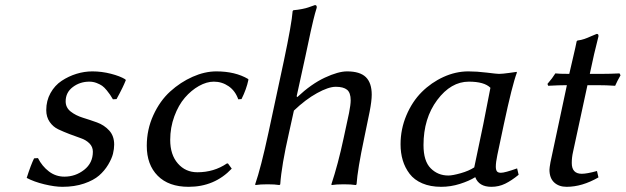

<svg xmlns="http://www.w3.org/2000/svg" viewBox="-20 -718 2437 748"><path d="M112.8 -101.1 127.9 -102.1Q144 -70.3 170.7 -50Q197.3 -29.8 231 -29.8Q273.9 -29.8 307.9 -56.4Q341.8 -83 341.8 -127Q341.8 -146 328.4 -159.4Q314.9 -172.9 294.7 -179.7Q274.4 -186.5 251 -195.6Q227.5 -204.6 207.3 -214.1Q187 -223.6 173.6 -242.9Q160.2 -262.2 160.2 -289.1Q160.2 -325.7 176.8 -355.5Q193.4 -385.3 220.2 -403.1Q247.1 -420.9 277.8 -430.4Q308.6 -439.9 339.8 -439.9Q376 -439.9 411.9 -430.7Q447.8 -421.4 467.8 -409.2L470.2 -405.8Q463.9 -390.1 457 -376Q450.2 -361.8 446 -354.2Q441.9 -346.7 438.2 -339.8Q434.6 -333 434.1 -332L419.9 -331.1Q412.6 -343.3 408.9 -348.9Q405.3 -354.5 395.8 -366.2Q386.2 -377.9 377.9 -383.8Q369.6 -389.6 356.2 -394.8Q342.8 -399.9 328.1 -399.9Q291.5 -399.9 263.7 -378.9Q235.8 -357.9 235.8 -323.2Q235.8 -298.8 255.4 -283.4Q274.9 -268.1 302.5 -259.5Q330.1 -251 357.9 -241Q385.7 -231 405.3 -209.7Q424.8 -188.5 424.8 -154.8Q424.8 -138.2 420.2 -119.1Q415.5 -100.1 401.4 -76.4Q387.2 -52.7 366 -34.2Q344.7 -15.6 307.6 -2.9Q270.5 9.8 223.1 9.8Q193.4 9.8 152.8 0Q112.3 -9.8 84 -24.9Q100.6 -76.7 112.8 -101.1Z M813 -399.9Q785.2 -399.9 755.1 -383.1Q725.1 -366.2 700.2 -337.4Q675.3 -308.6 659.2 -264.9Q643.1 -221.2 643.1 -172.9Q643.1 -115.2 672.9 -81.1Q702.6 -46.9 749 -46.9Q813.5 -46.9 863.8 -81.1H868.2L882.8 -61Q815.9 9.8 714.8 9.8Q637.2 9.8 594.5 -33.2Q551.8 -76.2 551.8 -149.9Q551.8 -213.4 577.4 -269.3Q603 -325.2 643.1 -361.6Q683.1 -397.9 730.5 -418.9Q777.8 -439.9 822.8 -439.9Q896.5 -439.9 946.8 -410.2L947.8 -407.2Q940.4 -371.1 920.9 -332L908.2 -331.1Q896.5 -364.3 870.6 -382.1Q844.7 -399.9 813 -399.9Z M1025.9 -201.2 1085.9 -481Q1116.7 -627 1120.1 -674.8L1123 -678.2Q1141.1 -679.7 1156.7 -682.9Q1172.4 -686 1180.7 -689Q1189 -691.9 1207 -698.2Q1213.9 -698.2 1213.9 -690.9V-688Q1207 -666 1200.7 -639.9Q1194.3 -613.8 1190.4 -595.2Q1186.5 -576.7 1179.9 -545.9Q1173.3 -515.1 1169.9 -499L1135.7 -342.8L1138.2 -339.8Q1192.9 -391.1 1245.4 -415.5Q1297.9 -439.9 1332 -439.9Q1382.3 -439.9 1405.3 -417.5Q1428.2 -395 1428.2 -349.1Q1428.2 -324.7 1419.9 -282.2L1398.9 -180.2Q1373 -58.1 1369.1 0L1366.2 2.9Q1347.7 0 1319.8 0Q1290 0 1272 2.9L1271 0Q1296.9 -77.6 1318.8 -180.2L1339.8 -277.8Q1346.2 -310.5 1346.2 -327.1Q1346.2 -356.9 1332 -368.4Q1317.9 -379.9 1288.1 -379.9Q1259.8 -379.9 1215.1 -355.2Q1170.4 -330.6 1125 -287.1L1106 -201.2Q1076.7 -72.8 1071.8 0L1068.8 2.9Q1050.8 0 1022.9 0Q993.2 0 975.1 2.9L974.1 0Q996.1 -63 1025.9 -201.2Z M1804.7 -439.9Q1837.4 -439.9 1876.5 -435.1Q1915.5 -430.2 1923.8 -430.2Q1937 -430.2 1962.9 -433.8Q1988.8 -437.5 1992.7 -438L1993.7 -435.1Q1975.6 -387.2 1942.9 -233.9L1917.5 -113.8Q1911.6 -85.4 1911.6 -68.8Q1911.6 -56.2 1916 -50.5Q1920.4 -44.9 1931.6 -44.9Q1946.8 -44.9 1994.6 -62L2000.5 -37.1Q1973.1 -14.6 1948.2 -2.4Q1923.3 9.8 1894.5 9.8Q1845.7 9.8 1831.5 -27.8Q1807.1 -12.7 1771.5 -1.5Q1735.8 9.8 1698.7 9.8Q1656.7 9.8 1625.2 -3.7Q1593.8 -17.1 1575.7 -41Q1557.6 -64.9 1549.1 -93.5Q1540.5 -122.1 1540.5 -155.8Q1540.5 -214.8 1563.2 -268.6Q1585.9 -322.3 1623 -359.4Q1660.2 -396.5 1707.8 -418.2Q1755.4 -439.9 1804.7 -439.9ZM1806.6 -399.9Q1736.8 -399.9 1683.3 -328.4Q1629.9 -256.8 1629.9 -152.8Q1629.9 -90.3 1658 -62.3Q1686 -34.2 1726.6 -34.2Q1743.2 -34.2 1774.9 -43.2Q1806.6 -52.2 1827.6 -65.9L1862.8 -233.9L1890.6 -376Q1866.7 -399.9 1806.6 -399.9Z M2197.8 -430.2Q2203.6 -456.1 2213.1 -496.3Q2222.7 -536.6 2226.6 -557.1L2229.5 -560.1Q2244.6 -562 2256.6 -566.2Q2268.6 -570.3 2282.5 -576.7Q2296.4 -583 2304.7 -585.9Q2311.5 -585.9 2311.5 -579.1V-576.2Q2294.4 -510.3 2277.8 -430.2H2323.7Q2357.4 -430.2 2393.6 -432.1L2397.5 -424.8Q2384.3 -401.9 2376.5 -383.8Q2343.3 -386.2 2305.7 -386.2H2268.6L2212.4 -126Q2207.5 -104.5 2207.5 -83Q2207.5 -41 2246.6 -41Q2266.6 -41 2305.7 -51.8L2311.5 -26.9Q2247.6 9.8 2187.5 9.8Q2157.2 9.8 2138.9 -7.3Q2120.6 -24.4 2120.6 -57.1Q2120.6 -63.5 2124.5 -85.9L2188.5 -386.2Q2158.7 -386.2 2115.7 -383.8L2112.8 -391.1Q2132.3 -413.6 2143.6 -432.1Q2155.8 -430.2 2197.8 -430.2Z"/></svg>

Font: Linear Smooth
Style: Italic
Weight: 400
Designer: Philipp H. Poll, Flanker
Foundry: Philipp H. Poll, reworked by Flanker
Version: Version 1.061 | FøM Fix